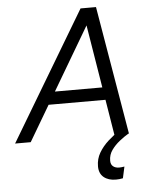

<svg xmlns="http://www.w3.org/2000/svg" viewBox="-82 -766 839 1065"><g transform="rotate(-5 337.0 -233.5)"><path d="M153 -198 168 -268H537L522 -198ZM-20 0 407 -715H493L614 0H533L424 -666H460L67 0ZM573 180 559 244Q549 246 539.5 247Q530 248 520 248Q478 248 452.5 227Q427 206 427 166Q427 125 447 91Q467 57 498.5 28.5Q530 0 564 -22L611 0Q587 14 560.5 35Q534 56 515.5 82Q497 108 497 141Q497 162 510 172.5Q523 183 544 183Q555 183 573 180Z"/></g></svg>

Font: Wix Madefor Text
Style: Italic
Weight: 400
Italic angle: -12°
Designer: Dalton Maag Ltd
Foundry: Dalton Maag Ltd
Version: Version 3.100